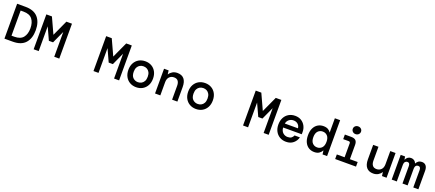

<svg xmlns="http://www.w3.org/2000/svg" viewBox="101 -2167 8197 3619"><g transform="rotate(20 4200.0 -357.5)"><path d="M57 0V-700H225Q394 -700 476 -606.5Q558 -513 558 -350Q558 -187 476 -93.5Q394 0 225 0ZM163 -98H221Q343 -98 397 -166.5Q451 -235 451 -350Q451 -465 397 -533.5Q343 -602 221 -602H163Z M643 0V-700H755L900 -384L1045 -700H1157V0H1056V-498L942 -248H858L744 -497V0Z M1843 0V-700H1955L2100 -384L2245 -700H2357V0H2256V-498L2142 -248H2058L1944 -497V0Z M2700 12Q2629 12 2573 -20Q2517 -52 2485 -110.5Q2453 -169 2453 -248Q2453 -327 2485 -385.5Q2517 -444 2573 -476Q2629 -508 2701 -508Q2773 -508 2828.5 -476Q2884 -444 2915.5 -385.5Q2947 -327 2947 -248Q2947 -169 2915 -110.5Q2883 -52 2827.5 -20Q2772 12 2700 12ZM2700 -89Q2738 -89 2770 -106Q2802 -123 2821.5 -158.5Q2841 -194 2841 -248Q2841 -303 2821.5 -338Q2802 -373 2770.5 -390Q2739 -407 2701 -407Q2663 -407 2631 -390Q2599 -373 2579.5 -338Q2560 -303 2560 -248Q2560 -166 2601.5 -127.5Q2643 -89 2700 -89Z M3078 0V-496H3170L3179 -422H3184Q3204 -458 3246 -483Q3288 -508 3343 -508Q3434 -508 3480 -453Q3526 -398 3526 -291V0H3420V-278Q3420 -340 3394 -374Q3368 -408 3312 -408Q3257 -408 3220.5 -371Q3184 -334 3184 -264V0Z M3900 12Q3829 12 3773 -20Q3717 -52 3685 -110.5Q3653 -169 3653 -248Q3653 -327 3685 -385.5Q3717 -444 3773 -476Q3829 -508 3901 -508Q3973 -508 4028.5 -476Q4084 -444 4115.5 -385.5Q4147 -327 4147 -248Q4147 -169 4115 -110.5Q4083 -52 4027.5 -20Q3972 12 3900 12ZM3900 -89Q3938 -89 3970 -106Q4002 -123 4021.5 -158.5Q4041 -194 4041 -248Q4041 -303 4021.5 -338Q4002 -373 3970.5 -390Q3939 -407 3901 -407Q3863 -407 3831 -390Q3799 -373 3779.5 -338Q3760 -303 3760 -248Q3760 -166 3801.5 -127.5Q3843 -89 3900 -89Z M4843 0V-700H4955L5100 -384L5245 -700H5357V0H5256V-498L5142 -248H5058L4944 -497V0Z M5706 12Q5634 12 5579 -20.5Q5524 -53 5493 -111Q5462 -169 5462 -246Q5462 -324 5492.5 -383Q5523 -442 5578.5 -475Q5634 -508 5707 -508Q5779 -508 5831 -475.5Q5883 -443 5911.5 -389Q5940 -335 5940 -270Q5940 -260 5940 -248.5Q5940 -237 5939 -223H5566Q5571 -154 5611 -118.5Q5651 -83 5705 -83Q5752 -83 5779.5 -102.5Q5807 -122 5820 -156H5927Q5909 -85 5852 -36.5Q5795 12 5706 12ZM5706 -416Q5657 -416 5619 -386.5Q5581 -357 5570 -304H5834Q5830 -354 5795 -385Q5760 -416 5706 -416Z M6273 12Q6211 12 6162 -17.5Q6113 -47 6084.5 -105Q6056 -163 6056 -248Q6056 -333 6085 -391Q6114 -449 6163.5 -478.5Q6213 -508 6274 -508Q6331 -508 6368 -486.5Q6405 -465 6423 -432V-720H6529V0H6438L6429 -73H6423Q6403 -34 6366.5 -11Q6330 12 6273 12ZM6295 -89Q6352 -89 6389.5 -129Q6427 -169 6427 -248Q6427 -328 6389.5 -367.5Q6352 -407 6295 -407Q6238 -407 6200.5 -367Q6163 -327 6163 -247Q6163 -168 6200.5 -128.5Q6238 -89 6295 -89Z M6890 -572Q6855 -572 6831.5 -594.5Q6808 -617 6808 -650Q6808 -683 6831.5 -705Q6855 -727 6890 -727Q6926 -727 6949.5 -705Q6973 -683 6973 -650Q6973 -617 6949.5 -594.5Q6926 -572 6890 -572ZM6691 0V-92H6847V-371Q6847 -404 6815 -404H6705V-496H6834Q6896 -496 6924.5 -467.5Q6953 -439 6953 -377V-92H7109V0Z M7456 12Q7366 12 7319.5 -43.5Q7273 -99 7273 -205V-496H7379V-218Q7379 -157 7405.5 -122.5Q7432 -88 7487 -88Q7542 -88 7579 -125Q7616 -162 7616 -232V-496H7722V0H7630L7621 -74H7616Q7596 -38 7554 -13Q7512 12 7456 12Z M7825 0V-496H7913L7922 -438H7927Q7940 -469 7967 -488.5Q7994 -508 8031 -508Q8067 -508 8094 -490Q8121 -472 8134 -438H8138Q8151 -468 8179 -488Q8207 -508 8248 -508Q8303 -508 8331.5 -472Q8360 -436 8360 -371V0H8258V-350Q8258 -380 8245.5 -397.5Q8233 -415 8206 -415Q8179 -415 8161.5 -394Q8144 -373 8144 -335V0H8041V-350Q8041 -380 8029 -397.5Q8017 -415 7990 -415Q7963 -415 7945 -394Q7927 -373 7927 -335V0Z"/></g></svg>

Font: DM Mono Medium
Style: Regular
Weight: 500
Designer: Colophon Foundry
Foundry: Colophon Foundry
Version: Version 1.000; ttfautohint (v1.8.2.53-6de2)